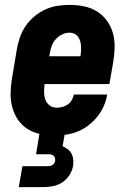

<svg xmlns="http://www.w3.org/2000/svg" viewBox="-20 -548 540 788"><path d="M203 8Q173 8 144.5 2Q116 -4 92.5 -19Q69 -34 53.5 -57Q38 -80 30.5 -107.5Q23 -135 23.5 -165Q24 -195 29 -225L49 -345Q53 -369 61.5 -394Q70 -419 85 -441Q100 -463 121 -480.5Q142 -498 166 -509Q190 -520 215.5 -524Q241 -528 265 -528Q296 -528 325 -522Q354 -516 377.5 -501.5Q401 -487 418 -464Q435 -441 443 -413.5Q451 -386 450.5 -356Q450 -326 445 -295L429 -203H163Q161 -187 161 -170.5Q161 -154 166 -139.5Q171 -125 183.5 -115.5Q196 -106 213 -106Q224 -106 236 -109Q248 -112 258.5 -119.5Q269 -127 275 -138Q281 -149 283 -160H420Q416 -136 406 -113Q396 -90 380 -70Q364 -50 343.5 -34Q323 -18 299.5 -8.5Q276 1 251.5 4.5Q227 8 203 8ZM182 -317H310Q312 -328 312.5 -338.5Q313 -349 312.5 -359.5Q312 -370 309 -379.5Q306 -389 300.5 -397Q295 -405 285.5 -409.5Q276 -414 265 -414Q250 -414 234.5 -406.5Q219 -399 208 -386Q197 -373 191.5 -357.5Q186 -342 184 -326ZM57 220 72 134H172Q177 134 182.5 133.5Q188 133 193 130.5Q198 128 201.5 123.5Q205 119 206 114Q207 108 206 102Q205 96 201 92Q197 88 191.5 86.5Q186 85 180 85H128L142 0H246L237 52Q248 57 258 64.5Q268 72 273.5 82.5Q279 93 280.5 106Q282 119 280 132Q277 152 265 170.5Q253 189 235.5 200.5Q218 212 197.5 216Q177 220 157 220Z"/></svg>

Font: Iosevka Heavy Oblique
Style: Regular
Weight: 900
Italic angle: -9°
Monospace: yes
Designer: Belleve Invis
Foundry: Belleve Invis
Version: Version 32.5.0; ttfautohint (v1.8.4)